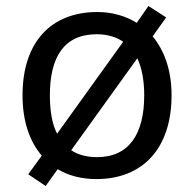

<svg xmlns="http://www.w3.org/2000/svg" viewBox="-20 -586 645 639"><path d="M551 -269C551 -352 527 -418 488 -465L533 -528L474 -566L435 -510C398 -533 353 -546 304 -546C150 -546 55 -446 55 -269C55 -183 78 -116 119 -68L74 -6L132 33L172 -23C209 -1 252 10 301 10C454 10 551 -91 551 -269ZM146 -269C146 -396 193 -472 302 -472C337 -472 367 -463 390 -447L170 -141C153 -174 146 -218 146 -269ZM460 -269C460 -142 411 -63 303 -63C269 -63 239 -71 217 -86L437 -392C452 -360 460 -318 460 -269Z"/></svg>

Font: Noto Sans Runic
Style: Regular
Weight: 400
Designer: Monotype Design Team
Foundry: Monotype Imaging Inc.
Version: Version 2.002